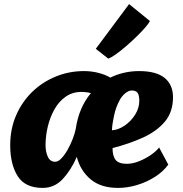

<svg xmlns="http://www.w3.org/2000/svg" viewBox="-20 -912 894 940"><path d="M189 8Q103 8 66.5 -49.8Q30 -107.5 30 -201Q30 -280.5 58.8 -347Q87.5 -413.5 137.5 -462Q187.5 -510.5 252.8 -537.2Q318 -564 391 -564Q428 -564 462 -555.2Q496 -546.5 520 -532Q585.5 -564 661 -564Q745 -564 786 -530.5Q827 -497 827 -436Q827 -364.5 787.8 -317.2Q748.5 -270 681.5 -239.2Q614.5 -208.5 531 -187Q531 -148 546.2 -129Q561.5 -110 601 -110Q629 -110 660.5 -122.5Q692 -135 718.8 -153.5Q745.5 -172 759 -190L804 -106Q779 -72 738.8 -46.2Q698.5 -20.5 651.2 -6.2Q604 8 558 8Q474 8 423.8 -34Q373.5 -76 356 -144Q328.5 -80.5 287.8 -36.2Q247 8 189 8ZM528 -274Q559 -276 590 -297Q621 -318 641.5 -350.5Q662 -383 662 -419Q662 -445.5 653.8 -457.2Q645.5 -469 625 -469Q609.5 -469 593 -455.2Q576.5 -441.5 566 -422Q547.5 -388.5 538.2 -345.5Q529 -302.5 528 -274ZM250 -120Q264.5 -120 280.2 -136.2Q296 -152.5 310.5 -178Q325 -203.5 335.8 -231.2Q346.5 -259 351 -282Q366 -385 425 -456Q402.5 -462 379 -462Q335 -462 301.8 -438.8Q268.5 -415.5 246.8 -377Q225 -338.5 214 -292.5Q203 -246.5 203 -201Q203 -169 214.2 -144.5Q225.5 -120 250 -120ZM510 -625 449 -673 612 -892 714 -809Q708.5 -797.5 690.8 -777Q673 -756.5 648.2 -732.5Q623.5 -708.5 597.2 -685.8Q571 -663 547.8 -646.5Q524.5 -630 510 -625Z"/></svg>

Font: Merriweather Sans ExtraBold
Style: Italic
Weight: 800
Italic angle: -7.5°
Designer: Eben Sorkin
Foundry: Eben Sorkin
Version: Version 2.001; ttfautohint (v1.8.3)